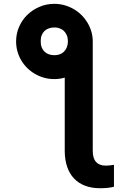

<svg xmlns="http://www.w3.org/2000/svg" viewBox="-20 -791 692 1022"><path d="M65.7 -570.3Q65.7 -611.5 81.5 -647.9Q97.3 -684.3 125 -711.5Q152.7 -738.6 189.8 -754.6Q226.9 -770.6 269.2 -770.6Q297.2 -770.6 323.2 -763.3Q349.1 -756 371.8 -742.9Q394.5 -729.8 413.2 -711.5Q431.8 -693.2 445.3 -670.8Q458.8 -648.4 466.3 -623Q473.7 -597.7 473.7 -570.3V10.7Q473.4 51.8 491.3 71.2Q509.2 90.6 542.6 90.6Q552.6 90.6 563.2 89.5Q573.9 88.4 586.6 86.3V203.1Q569.6 207.4 551 209.2Q532.3 210.9 512.8 210.9Q468.4 210.9 433.4 197.8Q398.4 184.7 374.3 159.3Q350.1 133.9 337.4 96.6Q324.6 59.3 324.6 10.7V-377.8Q311.1 -373.9 297.4 -372Q283.7 -370 269.2 -370Q241.1 -370 215.2 -377.1Q189.3 -384.2 166.5 -397.4Q143.8 -410.5 125.2 -428.8Q106.5 -447.1 93.4 -469.3Q80.3 -491.5 73 -517Q65.7 -542.6 65.7 -570.3ZM196.7 -571.7Q196.4 -553.3 201.9 -539.2Q207.4 -525.2 217.2 -515.8Q226.9 -506.4 240.6 -501.8Q254.3 -497.2 270.2 -497.2Q284.8 -497.2 297.8 -501.8Q310.7 -506.4 320.3 -515.8Q329.9 -525.2 335.6 -539.2Q341.3 -553.3 341.6 -571.7Q341.3 -589.8 335.4 -603.7Q329.5 -617.5 319.8 -626.6Q310 -635.7 297.2 -640.3Q284.4 -644.9 270.2 -644.9Q254.3 -644.9 240.6 -640.3Q226.9 -635.7 217.2 -626.4Q207.4 -617.2 201.9 -603.5Q196.4 -589.8 196.7 -571.7Z"/></svg>

Font: Cannonade
Style: Bold
Weight: 700
Designer: Rasmus Andersson
Foundry: rsms
Version: Version 3.012;git-f93a4a705